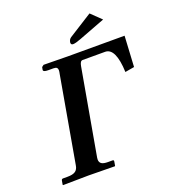

<svg xmlns="http://www.w3.org/2000/svg" viewBox="-148 -932 920 1039"><g transform="rotate(-20 312.5 -412.0)"><path d="M259.8 -77.1Q258.8 -73.2 258.8 -65.9Q258.8 -49.8 270 -42Q281.2 -34.2 307.1 -34.2H334Q341.3 -34.2 339.8 -24.9L335.9 -2L334 0Q220.2 -2 184.1 -2L36.1 0L34.2 -2L38.1 -24.9Q39.6 -34.2 47.9 -34.2H74.2Q104.5 -34.2 119.1 -44.2Q133.8 -54.2 137.2 -77.1L224.1 -570.8Q227.1 -584 227.1 -590.8Q227.1 -602.5 221.4 -607.2Q215.8 -611.8 202.1 -611.8H172.9Q143.6 -611.8 145 -624L147.9 -639.2L159.2 -647.9Q285.6 -646 298.8 -646H625L615.2 -469.2L562 -460Q556.6 -600.1 496.1 -600.1H366.2Q352.1 -600.1 347.2 -570.8ZM487.8 -824.2 545.9 -768.1 393.1 -710Q362.3 -698.2 348.1 -698.2Q335.9 -698.2 335.9 -710V-712.9Q338.4 -729.5 351.1 -737.8Z"/></g></svg>

Font: Linux Libertine G
Style: Bold Italic
Weight: 700
Italic angle: -11.5°
Designer: Philipp H. Poll
Foundry: Philipp H. Poll
Version: Version 4.1.0